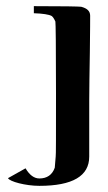

<svg xmlns="http://www.w3.org/2000/svg" viewBox="-20 -604 350 624"><path d="M273 -553C273 -568 263 -577 244 -582C237 -583 185 -584 90 -584C90 -569 90 -561 90 -561C119 -560 139 -557 148 -552C152 -549 156 -543 160 -534C161 -531 162 -453 162 -300C162 -164 162 -96 161 -95L158 -59C150 -36 133 -24 108 -24C91 -24 76 -35 63 -57L6 -25C11 -14 63 0 108 0C216 0 270 -32 270 -95V-277C270 -316 271 -368 272 -434C273 -505 273 -545 273 -554V-553Z"/></svg>

Font: GFS Nicefore
Style: Regular
Weight: 400
Designer: George Matthiopoulos
Foundry: George Matthiopoulos
Version: Version 1.0